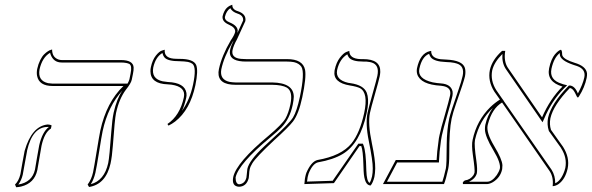

<svg xmlns="http://www.w3.org/2000/svg" viewBox="-20 -766 2463 799"><path d="M462.9 -295.9Q457.5 -270 449.7 -160.2Q446.3 -113.8 439.9 -85Q420.4 1 350.6 12.2L344.7 2Q360.8 -19.5 367.2 -48.8Q371.6 -69.8 382.3 -136Q393.1 -202.1 397.5 -223.1Q423.3 -340.8 493.7 -408.2H198.7Q142.6 -408.2 134.3 -450.2Q131.8 -463.9 134.8 -479Q139.2 -499.5 147.2 -515.6Q155.3 -531.7 163.6 -539.8Q171.9 -547.9 179.4 -552.7Q187 -557.6 191.9 -558.6L196.8 -560.1Q196.8 -528.3 222.7 -518.6Q230 -516.1 236.8 -516.1H482.9Q534.2 -516.1 536.1 -485.4Q536.6 -474.1 533.2 -458L528.3 -434.1Q525.4 -419.4 503.9 -392.6Q475.6 -354.5 462.9 -295.9ZM152.8 -159.2Q150.9 -149.9 144 -108.4Q137.2 -67.9 135.3 -58.1Q123.5 -3.4 67.9 10.3Q57.6 12.7 47.4 13.2L42.5 2Q58.1 -13.2 64.9 -41Q66.9 -49.8 73.2 -88.4Q80.1 -127.9 82.5 -138.2Q112.3 -241.7 178.7 -248Q189 -247.6 194.8 -244.1L191.9 -231Q165 -214.8 152.8 -159.2ZM510.7 -418Q516.1 -427.2 518.6 -436L523.4 -460Q530.3 -492.7 518.1 -500Q512.7 -502.4 505.9 -503.9Q495.6 -505.9 482.9 -505.9H236.8Q202.6 -505.9 190.4 -539.6Q189.5 -543.5 188.5 -546.4Q155.8 -527.3 144.5 -477.1Q136.2 -429.7 180.2 -419.9Q189.5 -418.5 198.7 -418ZM489.7 -389.6Q429.7 -324.7 407.2 -220.7Q402.8 -200.2 392.6 -135.3Q381.8 -68.4 377 -46.9Q370.6 -19.5 357.9 0.5Q414.1 -14.6 430.2 -86.9Q435.5 -111.3 443.4 -220.7Q446.8 -268.6 453.1 -297.9Q465.8 -355 489.7 -389.6ZM143.1 -161.1Q155.8 -216.8 183.6 -237.8Q180.7 -238.3 178.7 -237.8Q115.2 -237.8 92.8 -139.6Q92.3 -137.2 92.3 -135.7Q90.3 -126.5 83.5 -87.9Q76.7 -48.8 74.7 -39.1Q69.3 -15.6 56.2 2Q113.8 -7.8 125.5 -60.1Q127.4 -68.8 133.8 -108.9Q141.1 -150.9 143.1 -161.1Z M681.2 -243.2 676.8 -250Q728.5 -284.7 745.1 -360.8Q754.4 -404.8 693.8 -413.6Q685.5 -414.6 677.7 -415Q606.4 -417.5 606 -469.7Q606 -478.5 607.9 -486.8Q614.3 -516.6 628.7 -534.7Q643.1 -552.7 654.3 -555.7L665.5 -559.1Q662.6 -525.9 701.7 -522Q710.9 -521 728 -521Q785.2 -521 796.4 -495.6Q805.7 -472.2 793 -411.1Q771.5 -309.1 709 -260.3Q695.3 -250 681.2 -243.2ZM737.3 -304.7Q770 -351.1 783.2 -413.1Q798.8 -485.8 780.8 -500.5Q773.4 -505.9 762.2 -508.3Q748.5 -510.7 728 -511.2Q678.7 -511.2 665 -526.4Q658.2 -534.7 655.8 -545.4Q627.4 -528.8 617.7 -484.9Q609.4 -438 656.7 -427.7Q667 -425.8 678.2 -424.8Q749 -421.9 755.9 -378.9Q756.3 -373 756.3 -368.2Q755.9 -363.3 754.9 -358.9Q748 -327.6 737.3 -304.7Z M947.8 -558.1Q940.9 -524.9 982.9 -521Q992.7 -520 1004.4 -520H1174.8Q1240.2 -520 1249.5 -475.6Q1255.4 -443.8 1237.8 -360.8Q1223.1 -291.5 1199.2 -260.3Q1180.2 -235.8 1120.6 -182.1Q1046.4 -112.8 1030.3 -86.9Q1021.5 -72.8 1019 -61Q1017.1 -52.7 1016.6 -40Q1016.1 -29.8 1015.1 -24.9Q1005.9 10.3 974.6 11.2Q942.9 9.3 950.7 -29.8Q964.4 -90.3 1097.7 -201.2Q1153.3 -248 1168 -272.9Q1180.7 -295.4 1188.5 -332Q1199.7 -385.3 1173.8 -401.4Q1153.8 -412.6 1112.8 -413.1H960Q886.7 -413.1 889.2 -465.8Q889.6 -472.7 891.1 -479Q902.8 -533.7 939.9 -597.2Q955.1 -619.1 958.5 -632.8Q960.9 -650.9 933.1 -663.1Q903.3 -675.8 906.2 -698.2Q909.2 -710.9 914.3 -720.2Q919.4 -729.5 924.8 -734.1Q930.2 -738.8 935.1 -741.5Q939.9 -744.1 943.4 -745.1L946.8 -746.1Q945.8 -726.1 970.7 -719.2Q1005.9 -707 1001 -678.2L966.3 -602.5Q952.1 -577.1 947.8 -558.1ZM967.8 -628.4Q986.8 -669.4 991.7 -680.7Q993.7 -701.7 968.3 -709.5Q946.3 -716.8 938.5 -731.9Q921.9 -720.7 916 -695.8Q914.6 -680.7 936.5 -672.4Q968.8 -658.7 969.2 -638.2Q969.2 -634.3 968.3 -630.9Q968.3 -629.4 967.8 -628.4ZM952.1 -597.2Q949.7 -593.3 948.2 -591.8Q911.6 -528.8 900.9 -477.1Q893.6 -434.6 935.1 -425.3Q946.8 -423.3 960 -422.9H1112.8Q1202.1 -421.4 1202.6 -363.3Q1202.1 -349.1 1198.2 -330.1Q1186 -271.5 1151.4 -235.8Q1136.2 -220.2 1104 -193.4Q973.1 -84.5 960.4 -27.8Q960.4 -1 974.6 1Q999 -1 1005.4 -26.9Q1005.9 -30.3 1006.8 -39.1Q1007.8 -53.7 1009.3 -63Q1016.6 -97.7 1079.1 -156.7Q1080.6 -158.2 1114.3 -189.5Q1183.6 -252 1199.2 -276.9Q1215.3 -303.2 1228 -363.3Q1249 -462.9 1234.4 -487.8Q1224.6 -502.4 1203.6 -507.3Q1190.9 -509.8 1174.8 -509.8H1004.4Q938.5 -509.8 936.5 -545.4Q936.5 -547.4 936.5 -548.3Q936.5 -554.2 938 -560.1Q941.4 -575.7 952.1 -597.2Z M1519.5 -295.9Q1510.3 -251.5 1527.8 -168.5Q1542 -101.1 1541.5 -64.9Q1541 -44.4 1538.1 -29.8Q1532.2 -5.9 1522.5 5.9Q1496.1 5.9 1493.2 -54.7Q1492.7 -63.5 1492.2 -81.5Q1490.7 -138.7 1483.4 -158.2H1476.1L1369.6 -3.9L1246.6 0Q1247.1 -2.4 1247.6 -9.3Q1248.5 -22.9 1250.5 -30.8Q1252.9 -42 1254.9 -46.9Q1274.9 -93.3 1300.8 -100.1Q1400.4 -117.2 1442.9 -169.4Q1477.5 -212.9 1495.6 -295.9Q1513.2 -379.4 1478.5 -398.9Q1464.8 -405.8 1436.5 -410.2Q1364.7 -421.9 1372.1 -471.2Q1372.6 -474.1 1373 -476.1Q1379.4 -506.3 1394.5 -525.9Q1409.7 -545.4 1421.4 -549.8L1433.6 -554.2Q1433.6 -521.5 1480.5 -520Q1484.9 -520 1491.2 -520Q1564.5 -520 1562.5 -466.3Q1562 -457 1560.1 -448.2Q1556.2 -429.7 1540 -373Q1523.4 -314.9 1519.5 -295.9ZM1509.8 -297.9Q1514.2 -317.9 1530.8 -377Q1546.4 -432.6 1550.3 -450.2Q1560.1 -496.6 1525.4 -506.3Q1522 -507.3 1519 -507.8Q1506.8 -510.3 1491.2 -509.8Q1444.8 -509.8 1431.6 -527.3Q1427.7 -533.2 1425.3 -540Q1393.1 -520.5 1382.8 -474.1Q1375.5 -433.6 1428.7 -421.4Q1433.1 -420.4 1438.5 -419.9Q1493.7 -412.1 1506.3 -379.9Q1515.1 -356 1509.8 -317.9Q1507.8 -306.2 1505.4 -293.9Q1479 -169.4 1406.7 -125.5Q1367.2 -101.6 1302.7 -90.3Q1280.3 -84 1264.2 -43.5Q1262.2 -37.6 1260.3 -28.8Q1258.8 -20.5 1257.8 -10.3L1364.3 -13.7L1471.2 -168H1490.2L1492.7 -161.6Q1502.9 -136.2 1504.4 -57.6Q1505.9 -10.7 1518.1 -4.9Q1524.9 -16.1 1528.3 -32.2Q1531.2 -46.4 1531.2 -64.9Q1531.7 -96.2 1514.6 -179.7Q1500 -251.5 1509.8 -297.9Z M1859.4 -272Q1849.1 -223.6 1849.6 -124Q1849.6 -84 1845.2 -63Q1835.4 -18.1 1827.6 0H1573.7L1627 -100.1H1796.9Q1798.3 -133.3 1805.2 -181.2Q1805.7 -189 1809.1 -204.1Q1814.5 -230.5 1831.5 -288.6Q1847.7 -345.2 1853 -369.1Q1860.4 -403.8 1818.4 -408.7Q1815.9 -409.2 1814.5 -409.2Q1730.5 -414.1 1716.3 -457Q1712.9 -469.2 1715.3 -481.9Q1728.5 -543.9 1768.6 -553.2Q1768.6 -553.2 1774.4 -554.2Q1773.4 -524.4 1814 -519.5Q1822.8 -518.6 1836.9 -518.1Q1904.8 -515.1 1914.6 -483.4Q1918.9 -468.3 1915 -448.2Q1910.6 -427.7 1877.4 -333Q1864.7 -296.4 1859.4 -272ZM1849.6 -273.9Q1854.5 -296.4 1888.2 -393.1Q1900.4 -427.7 1905.3 -450.2Q1914.1 -491.2 1881.3 -501.5Q1876 -502.9 1870.6 -504.4Q1856.9 -507.3 1836.4 -507.8Q1786.1 -509.8 1772.5 -527.8Q1768.1 -534.7 1765.6 -542Q1736.3 -530.3 1725.6 -481.9Q1725.1 -480.5 1725.1 -480Q1716.3 -438 1780.8 -423.3Q1782.2 -422.9 1783.2 -422.9Q1798.3 -419.9 1814.9 -418.9Q1856.4 -416 1863.3 -385.7Q1864.7 -376.5 1862.8 -366.7Q1857.4 -341.8 1840.8 -285.2Q1824.2 -227.5 1818.8 -202.1Q1815.9 -186.5 1814.9 -180.2V-179.7Q1808.1 -131.3 1807.1 -99.6L1806.6 -89.8H1632.8L1590.3 -9.8H1820.8Q1827.1 -28.3 1835.4 -64.9Q1838.9 -81.1 1838.9 -162.6Q1839.4 -225.6 1849.6 -273.9Z M2421.4 -441.9Q2413.1 -401.9 2389.6 -365.2Q2386.2 -360.8 2385.3 -359.9Q2381.3 -359.9 2373 -379.4Q2363.8 -397.9 2351.6 -399.9Q2282.7 -328.6 2270.5 -273.9Q2265.6 -248.5 2272.9 -225.6L2323.2 -154.8Q2351.6 -109.9 2342.3 -64.9Q2332.5 -20 2303.7 0.5Q2291.5 8.3 2279.8 8.8Q2284.2 -28.3 2267.1 -54.2L2069.3 -339.4Q2027.8 -314.9 2010.7 -250Q2009.8 -246.6 2009.3 -244.1Q2002.9 -214.4 2036.6 -158.2Q2069.8 -103 2070.8 -78.1Q2070.8 -69.3 2069.8 -62Q2062.5 -26.9 2030.8 -7.8Q2018.1 -0.5 2007.3 0H1906.7Q1905.8 -3.9 1905.8 -5.9Q1908.7 -12.2 1914.6 -15.1Q1937.5 -18.1 1950.7 -37.6Q1953.6 -43 1954.6 -46.9Q1957 -58.6 1947.8 -121.1Q1941.9 -162.6 1946.8 -184.1Q1963.9 -264.6 2020.5 -320.3Q2040 -338.9 2060.5 -351.6L2037.1 -384.8Q2009.3 -429.2 2018.6 -475.1Q2028.3 -517.6 2069.3 -554.2H2082.5Q2075.7 -511.7 2092.8 -484.9L2234.9 -278.8L2235.8 -277.8Q2269 -354.5 2320.8 -405.8Q2253.9 -425.3 2265.1 -481.9Q2269 -501.5 2275.6 -516.4Q2282.2 -531.2 2288.8 -539.1Q2295.4 -546.9 2301.3 -551.8Q2307.1 -556.6 2310.5 -557.6L2314.5 -559.1Q2319.3 -554.7 2319.3 -540.5Q2319.3 -524.9 2351.6 -511.7Q2360.4 -508.3 2370.6 -504.9Q2419.4 -490.7 2422.9 -460.4Q2423.3 -451.2 2421.4 -441.9ZM2030.8 -316.9Q1975.1 -264.6 1957 -185.5Q1956.5 -183.1 1956.5 -182.1Q1952.6 -164.1 1962.4 -96.7Q1967.3 -61.5 1964.4 -44.9Q1958.5 -22.9 1932.1 -9.8H2007.3Q2027.3 -9.8 2047.4 -37.6Q2056.6 -51.3 2060.1 -64Q2064.9 -87.9 2033.7 -139.6Q1998.5 -197.8 1998 -228Q1998 -237.8 1999.5 -246.1Q2008.3 -285.6 2030.8 -316.9ZM2075.2 -348.1 2077.1 -344.7 2275.4 -59.6Q2291 -34.7 2290.5 -3.4Q2314.9 -14.2 2329.1 -55.2Q2331.1 -62 2332.5 -66.9Q2340.8 -109.4 2314.9 -149.4H2315.4L2264.2 -220.7L2263.7 -222.2Q2255.4 -248.5 2260.7 -275.9Q2273.9 -334.5 2344.2 -406.7L2347.7 -410.2H2352.5Q2373 -407.2 2384.8 -377Q2405.3 -414.6 2411.6 -443.8Q2418.9 -478 2381.3 -491.2Q2375.5 -493.2 2367.7 -495.6Q2310.5 -514.6 2309.6 -539.6Q2309.6 -543 2309.6 -545.4Q2285.2 -526.4 2274.9 -480Q2265.1 -433.1 2317.9 -417.5Q2321.3 -416.5 2323.2 -415.5L2340.3 -411.1L2327.6 -398.9Q2276.4 -347.2 2245.1 -273.4L2237.8 -257.3L2226.6 -273.4L2084.5 -479.5Q2067.9 -505.4 2070.8 -541.5Q2036.6 -507.8 2028.3 -473.1Q2020 -430.7 2045.4 -390.6L2068.8 -356.9Z"/></svg>

Font: Linux Biolinum Outline O
Style: Italic
Weight: 400
Italic angle: -12°
Designer: Philipp H. Poll
Foundry: Philipp H. Poll
Version: Version 0.6.2